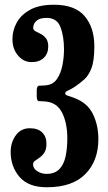

<svg xmlns="http://www.w3.org/2000/svg" viewBox="-20 -780 457 810"><path d="M25 -139Q25 -179.5 46.8 -209.2Q68.5 -239 105.5 -239Q140 -239 158 -221.2Q176 -203.5 176 -173.5Q176 -150.5 167.5 -137Q159 -123.5 147.8 -115.8Q136.5 -108 128 -101.8Q119.5 -95.5 119.5 -87Q119.5 -69 137.2 -57.8Q155 -46.5 176 -46.5Q211.5 -46.5 230.5 -66.5Q249.5 -86.5 256.8 -120.5Q264 -154.5 264 -196Q264 -259.5 242.8 -303Q221.5 -346.5 174.5 -351.5Q158 -353.5 146.5 -353Q135 -352.5 135 -373V-398.5Q135 -418.5 146.2 -418.5Q157.5 -418.5 173 -420Q204 -422.5 220.5 -447Q237 -471.5 243.5 -505.5Q250 -539.5 250 -571Q250 -626.5 235.2 -665.5Q220.5 -704.5 176.5 -704.5Q147.5 -704.5 133.8 -692.2Q120 -680 120 -662Q120 -653.5 129.5 -648.2Q139 -643 151.8 -636.8Q164.5 -630.5 174 -618.2Q183.5 -606 183.5 -583.5Q183.5 -554.5 165 -536.2Q146.5 -518 113 -518Q79.5 -518 56 -545.8Q32.5 -573.5 32.5 -615Q32.5 -651.5 50.5 -684.5Q68.5 -717.5 107 -738.8Q145.5 -760 207.5 -760Q296.5 -760 337.2 -711.8Q378 -663.5 378 -585Q378 -524 365.8 -492.2Q353.5 -460.5 334.8 -444.2Q316 -428 296.5 -414.5Q280.5 -404 267.8 -398.5Q255 -393 255 -386Q255 -379.5 266.2 -376.2Q277.5 -373 294 -366.5Q349 -346 372 -298.8Q395 -251.5 395 -193Q395 -101.5 340.2 -45.8Q285.5 10 177.5 10Q100 10 62.5 -33.5Q25 -77 25 -139Z"/></svg>

Font: Besley* Condensed Semi
Style: Regular
Weight: 600
Width: 3
Designer: Owen Earl
Foundry: indestructible type*
Version: Version 3.000; ttfautohint (v1.8.3)